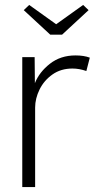

<svg xmlns="http://www.w3.org/2000/svg" viewBox="-20 -756 383 776"><path d="M70 0V-525H120L121 -420Q139 -465 182 -498.5Q225 -532 285 -532Q319 -532 343 -523L329 -469Q300 -479 273 -479Q226 -479 192 -455Q158 -431 140 -394.5Q122 -358 122 -321V0ZM183 -616 76 -715 98 -736 207 -658 316 -736 338 -715 231 -616Z"/></svg>

Font: Readex Pro ExtraLight
Style: Regular
Weight: 200
Designer: Bonnie Shaver-Troup, Thomas Jockin
Foundry: Lexend
Version: Version 1.203; ttfautohint (v1.8.3)